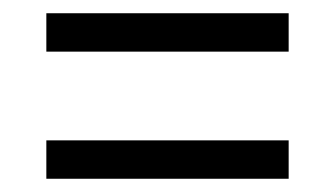

<svg xmlns="http://www.w3.org/2000/svg" viewBox="-20 -502 505 290"><path d="M50 -424H416V-482H50ZM50 -232H416V-290H50Z"/></svg>

Font: Noto Serif Ethiopic Cn
Style: Regular
Weight: 400
Width: 3
Designer: Monotype Design Team
Foundry: Monotype Imaging Inc.
Version: Version 2.102